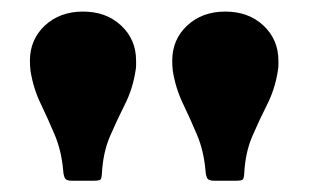

<svg xmlns="http://www.w3.org/2000/svg" viewBox="-20 -786 564 340"><path d="M220 -660.5Q215 -628.5 201.2 -601.2Q187.5 -574 175 -545.2Q162.5 -516.5 160.5 -479Q160 -470 157.8 -468Q155.5 -466 146 -466H106.5Q97 -466 94.8 -470.8Q92.5 -475.5 92 -483Q89 -518.5 77 -547Q65 -575.5 52 -602.5Q39 -629.5 34 -660.5Q33.5 -666 33.2 -670Q33 -674 33 -678.5Q33 -716 59.5 -740.8Q86 -765.5 127 -765.5Q168 -765.5 194.5 -740.8Q221 -716 221 -678.5Q221 -674 221 -670Q221 -666 220 -660.5ZM472 -660.5Q467 -628.5 453.2 -601.2Q439.5 -574 427 -545.2Q414.5 -516.5 412.5 -479Q412 -470 409.8 -468Q407.5 -466 398 -466H358.5Q349 -466 346.8 -470.8Q344.5 -475.5 344 -483Q341 -518.5 329 -547Q317 -575.5 304 -602.5Q291 -629.5 286 -660.5Q285.5 -666 285.2 -670Q285 -674 285 -678.5Q285 -716 311.5 -740.8Q338 -765.5 379 -765.5Q420 -765.5 446.5 -740.8Q473 -716 473 -678.5Q473 -674 473 -670Q473 -666 472 -660.5Z"/></svg>

Font: Besley* Narrow Heavy
Style: Regular
Weight: 800
Width: 4
Designer: Owen Earl
Foundry: indestructible type*
Version: Version 3.000; ttfautohint (v1.8.3)